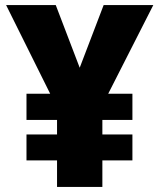

<svg xmlns="http://www.w3.org/2000/svg" viewBox="-20 -734 626 754"><path d="M293 -468 387 -714H582L405 -366H500V-263H382V-206H500V-104H382V0H204V-104H84V-206H204V-263H84V-366H177L4 -714H199Z"/></svg>

Font: Noto Sans Telugu Black
Style: Regular
Weight: 900
Designer: Jelle Bosma - Monotype Design Team
Foundry: Monotype Imaging Inc.
Version: Version 2.005; ttfautohint (v1.8.4.7-5d5b)